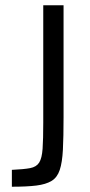

<svg xmlns="http://www.w3.org/2000/svg" viewBox="-20 -708 341 728"><path d="M25 0V-64Q70 -66 94 -70.5Q118 -75 128.5 -91.5Q139 -108 141.5 -144Q144 -180 144 -243V-688H221V-264Q221 -189 218.5 -140.5Q216 -92 206.5 -63.5Q197 -35 175.5 -22Q154 -9 118 -4.5Q82 0 25 0Z"/></svg>

Font: Saira SemiCondensed
Style: Regular
Weight: 400
Width: 4
Designer: Hector Gatti with collaboration of the Omnibus-Type team
Foundry: Omnibus-Type
Version: Version 1.101